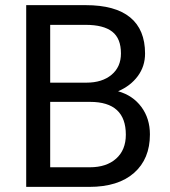

<svg xmlns="http://www.w3.org/2000/svg" viewBox="-20 -731 663 751"><path d="M176.3 -407.7H317.9Q379.4 -407.7 416.3 -438.5Q453.1 -469.2 453.1 -522Q453.1 -580.6 418.9 -607.2Q384.8 -633.8 314.9 -633.8H176.3ZM176.3 -332.5V-76.7H331.1Q396.5 -76.7 434.3 -110.6Q472.2 -144.5 472.2 -204.1Q472.2 -332.5 332.5 -332.5ZM82.5 0V-710.9H314.9Q430.7 -710.9 489 -663.1Q547.4 -615.2 547.4 -521.5Q547.4 -471.7 519 -433.3Q490.7 -395 441.9 -374Q499.5 -357.9 533 -312.7Q566.4 -267.6 566.4 -205.1Q566.4 -109.4 504.4 -54.7Q442.4 0 329.1 0Z"/></svg>

Font: MAUL
Style: Regular
Weight: 400
Designer: MAUL
Version: Version 1.0; 2020; ttfautohint (v1.8.3)